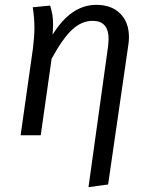

<svg xmlns="http://www.w3.org/2000/svg" viewBox="-20 -558 626 792"><path d="M426 -368Q428 -390 428 -397Q428 -472 362 -472Q317 -472 278 -436Q239 -400 193 -316L148 0H65L116 -359Q122 -409 122 -444Q122 -484 115 -528L187 -535Q193 -514 196 -497.5Q199 -481 199 -454Q199 -445 197 -415Q273 -538 377 -538Q440 -538 476 -502Q512 -466 512 -404Q512 -388 509 -370L426 203L345 214Z"/></svg>

Font: Fira Sans Book
Style: Italic
Weight: 350
Italic angle: -8°
Designer: bBox Type GmbH & Carrois Corporate GbR & Edenspiekermann AG
Foundry: bBox Type GmbH & Carrois Corporate GbR & Edenspiekermann AG
Version: Version 4.301